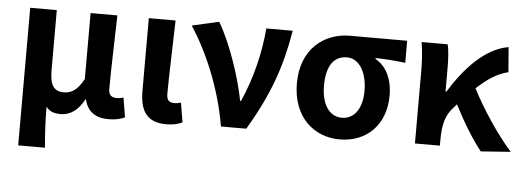

<svg xmlns="http://www.w3.org/2000/svg" viewBox="-50 -716 2886 1058"><g transform="rotate(5 1393.0 -186.5)"><path d="M79 201H227C220 120 217 66 216 -25C237 3 265 9 297 9C349 9 395 -23 426 -84H429C444 -19 488 14 562 14C605 14 630 6 652 -4L634 -112C622 -108 609 -106 599 -106C569 -106 552 -117 552 -153C552 -257 558 -424 561 -560H413V-195C378 -131 345 -112 303 -112C249 -112 226 -145 226 -229V-560H79Z M880 14C924 14 948 6 970 -4L952 -112C940 -108 927 -106 918 -106C888 -106 873 -117 873 -153C873 -257 880 -424 883 -560H735V-159C735 -54 769 14 880 14Z M1183 0H1323C1444 -204 1498 -362 1531 -560H1385C1374 -425 1339 -280 1281 -150H1276C1252 -277 1188 -467 1123 -574L974 -540C1065 -402 1148 -207 1183 0Z M1840 14C1987 14 2094 -86 2094 -251C2094 -342 2059 -412 1999 -445V-450C2059 -449 2102 -445 2164 -438V-560H1847C1709 -560 1579 -467 1579 -274C1579 -88 1697 14 1840 14ZM1842 -106C1774 -106 1729 -168 1729 -274C1729 -391 1775 -440 1842 -440C1914 -440 1954 -360 1954 -265C1954 -165 1910 -106 1842 -106Z M2256 0H2394V-32C2394 -114 2408 -169 2448 -212C2455 -220 2462 -228 2468 -235C2519 -135 2574 -47 2621 12L2786 0C2709 -85 2618 -222 2562 -332C2625 -390 2676 -422 2735 -436L2724 -574C2596 -552 2488 -436 2404 -300H2399V-423C2399 -475 2397 -525 2388 -560H2244C2254 -503 2256 -437 2256 -393Z"/></g></svg>

Font: Source Han Sans CN
Style: Bold
Weight: 700
Designer: Ryoko NISHIZUKA 西塚涼子 (kana, bopomofo & ideographs); Paul D. Hunt (Latin, Greek & Cyrillic); Sandoll Communications 산돌커뮤니
Foundry: Adobe
Version: Version 2.001;hotconv 1.0.107;makeotfexe 2.5.65593